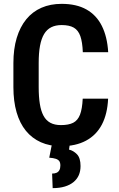

<svg xmlns="http://www.w3.org/2000/svg" viewBox="-20 -741 610 986"><path d="M404.8 -234.4H535.2Q531.7 -155.8 503.2 -101.3Q474.6 -46.9 421.6 -18.6Q368.7 9.8 293 9.8Q235.4 9.8 189.9 -10.5Q144.5 -30.8 113 -69.3Q81.5 -107.9 65.2 -164.3Q48.8 -220.7 48.8 -293.5V-417Q48.8 -489.7 65.9 -546.4Q83 -603 115 -642.1Q147 -681.2 192.9 -701.2Q238.8 -721.2 296.4 -721.2Q372.6 -721.2 423.8 -692.4Q475.1 -663.6 502.9 -608.2Q530.8 -552.7 535.6 -473.1H405.3Q403.3 -524.9 392.6 -555.4Q381.8 -585.9 358.9 -599.1Q335.9 -612.3 296.4 -612.3Q265.6 -612.3 243.2 -601.1Q220.7 -589.8 206.5 -566.2Q192.4 -542.5 185.5 -505.9Q178.7 -469.2 178.7 -418V-293.5Q178.7 -244.1 184.6 -207.5Q190.4 -170.9 203.4 -146.7Q216.3 -122.6 238.3 -110.6Q260.3 -98.6 293 -98.6Q332.5 -98.6 356 -110.6Q379.4 -122.6 390.9 -152.1Q402.3 -181.6 404.8 -234.4ZM246.6 -0.5H338.4L334.5 27.3Q356.4 32.2 375 51Q393.6 69.8 393.6 111.8Q393.6 137.7 384.8 158.2Q376 178.7 357.7 193.8Q339.4 209 312.7 217Q286.1 225.1 250.5 225.1L247.6 150.4Q261.2 150.4 270.5 146.2Q279.8 142.1 284.9 132.8Q290 123.5 290 108.9Q290 94.2 284.4 86.4Q278.8 78.6 266.4 74.5Q253.9 70.3 232.9 68.8Z"/></svg>

Font: Roboto Condensed SemiBold
Style: Regular
Weight: 600
Designer: Christian Robertson
Foundry: Google
Version: Version 3.008; 2023